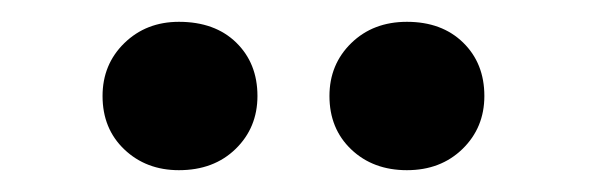

<svg xmlns="http://www.w3.org/2000/svg" viewBox="-20 -772 540 176"><path d="M353 -616Q322 -616 302 -635Q282 -654 282 -684Q282 -713 302 -732.5Q322 -752 353 -752Q385 -752 404.5 -733Q424 -714 424 -684Q424 -655 404 -635.5Q384 -616 353 -616ZM144 -616Q114 -616 94 -635Q74 -654 74 -684Q74 -713 94 -732.5Q114 -752 144 -752Q177 -752 196.5 -733Q216 -714 216 -684Q216 -655 196 -635.5Q176 -616 144 -616Z"/></svg>

Font: Literata Medium
Style: Regular
Weight: 500
Designer: Latin by Veronika Burian and Jose Scaglione. Greek by Irene Vlachou. Cyrillic by Vera Evstafieva.
Foundry: TypeTogether
Version: Version 3.103; ttfautohint (v1.8.4.7-5d5b);gftools[0.9.29]